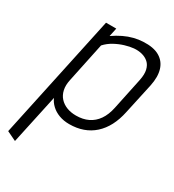

<svg xmlns="http://www.w3.org/2000/svg" viewBox="-176 -611 840 925"><g transform="rotate(30 243.5 -148.5)"><path d="M446 -176 483 -346Q494 -399 482.5 -436.5Q471 -474 437.5 -493.5Q404 -513 347 -510Q323 -509 297 -502.5Q271 -496 245 -483.5Q219 -471 193 -453L203 -500H146L-1 188L51 213L110 -61Q118 -41 136 -24Q154 -7 179.5 2.5Q205 12 236 12Q319 12 373 -36.5Q427 -85 446 -176ZM425 -343 388 -167Q379 -124 359.5 -96Q340 -68 311 -54Q282 -40 244 -40Q215 -40 192 -49Q169 -58 153.5 -75Q138 -92 132.5 -117Q127 -142 134 -174L180 -393Q199 -414 224.5 -428Q250 -442 276.5 -450Q303 -458 325 -460Q349 -462 370 -456.5Q391 -451 406 -437.5Q421 -424 426.5 -400.5Q432 -377 425 -343Z"/></g></svg>

Font: Advent Pro
Style: Italic
Weight: 400
Italic angle: -12°
Designer: VivaRado, Andreas Kalpakidis
Foundry: VivaRado, Andreas Kalpakidis
Version: Version 3.000